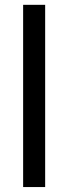

<svg xmlns="http://www.w3.org/2000/svg" viewBox="-20 -756 276 776"><path d="M162.5 -736.5V0H73.5V-736.5Z"/></svg>

Font: TypoPRO Lato
Style: Regular
Weight: 400
Designer: Lukasz Dziedzic with Adam Twardoch and Botio Nikoltchev
Foundry: tyPoland Lukasz Dziedzic
Version: Version 2.010; 2014-09-01; http://www.latofonts.com/